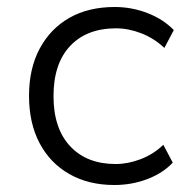

<svg xmlns="http://www.w3.org/2000/svg" viewBox="-20 -521 544 549"><path d="M307 8Q233 8 178 -23.5Q123 -55 93 -112Q63 -169 63 -247Q63 -325 93.5 -382Q124 -439 178.5 -470Q233 -501 308 -501Q357 -501 402 -483.5Q447 -466 477 -435L450 -384Q420 -412 383.5 -426Q347 -440 312 -440Q228 -440 180.5 -389.5Q133 -339 133 -246Q133 -154 180.5 -103Q228 -52 311 -52Q346 -52 382.5 -66Q419 -80 447 -107L474 -56Q446 -26 401.5 -9Q357 8 307 8Z"/></svg>

Font: Nunito Sans 8pt Light
Style: Regular
Weight: 300
Version: Version 3.101;gftools[0.9.27]